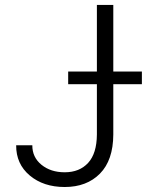

<svg xmlns="http://www.w3.org/2000/svg" viewBox="-20 -747 594 777"><path d="M372.1 -727.1H438.5V-457.5H554.2V-406.2H438.5V-202.6Q438 -98.6 384.5 -44.4Q331.1 9.8 241.7 9.8Q155.8 9.8 100.3 -36.9Q44.9 -83.5 45.4 -159.2H110.8Q110.4 -110.8 147.7 -80.3Q185.1 -49.8 241.7 -49.8Q301.8 -49.8 336.7 -87.9Q371.6 -126 372.1 -202.6V-406.2H255.9V-457.5H372.1Z"/></svg>

Font: Interop Light
Style: Regular
Weight: 300
Designer: Rasmus Andersson, Google, Jang Haemin
Foundry: jhaemin
Version: Version 1.007